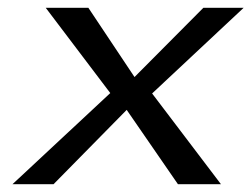

<svg xmlns="http://www.w3.org/2000/svg" viewBox="-20 -471 643 491"><path d="M12 0H117L304 -190L435 0H545L369 -232L603 -451H500L324 -274L206 -451H97L262 -233Z"/></svg>

Font: Charger Pro
Style: BdNarObl
Weight: 700
Designer: Jasper
Foundry: Cannot Into Space Fonts
Version: Version 1.09